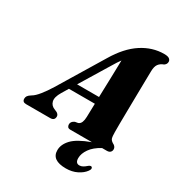

<svg xmlns="http://www.w3.org/2000/svg" viewBox="-261 -848 1121 1210"><g transform="rotate(30 300.0 -242.5)"><path d="M138.5 -171Q112.5 -128 119.5 -99.5Q126.5 -71 158 -60L173 -53.5Q189 -43.5 189 -29.5Q189 0 157.5 0H-18Q-45.5 0 -45.5 -25Q-45.5 -36 -39.5 -45Q-33.5 -54 -15 -65.5Q5.5 -77 31.2 -109Q57 -141 83 -183.5L278.5 -506Q340 -609.5 416.5 -659.5Q493 -709.5 578.5 -709.5Q605.5 -709.5 616.2 -701Q627 -692.5 627 -680Q627 -662.5 610.5 -651.5Q586.5 -643 573.8 -625.8Q561 -608.5 560.5 -574Q560 -551 559.2 -504.2Q558.5 -457.5 557.5 -400Q556.5 -342.5 555.8 -286.2Q555 -230 554.5 -187Q554 -144 554.5 -128Q554.5 -96.5 559 -82.2Q563.5 -68 588.5 -55Q602.5 -44.5 602.5 -29Q602.5 -16 594 -8Q585.5 0 570 0H535Q485.5 26.5 461 61.5Q436.5 96.5 436.5 129.5Q436.5 166.5 465 166.5Q478 166.5 490 159.8Q502 153 513.5 142.5Q527 131 536 134.5Q541 136.5 542.2 144.2Q543.5 152 534.5 164.5Q516 190.5 480.8 208Q445.5 225.5 401 225.5Q297 225.5 297.5 152Q297.5 110 333.5 71.8Q369.5 33.5 461 0H305Q290 0 284.5 -7.5Q279 -15 279 -25.5Q279 -46 303.5 -57.5L326 -61.5Q340.5 -67 346.8 -83Q353 -99 353.5 -122Q354 -137.5 354.5 -162.5Q355 -187.5 356 -219H167.5ZM323.5 -475 198 -269H357.5Q359.5 -337 361.8 -411.2Q364 -485.5 365 -539Q357 -528.5 346.8 -512.8Q336.5 -497 323.5 -475Z"/></g></svg>

Font: Fraunces 144pt Soft Black
Style: Italic
Weight: 900
Italic angle: -16°
Version: Version 1.000;[b76b70a41]